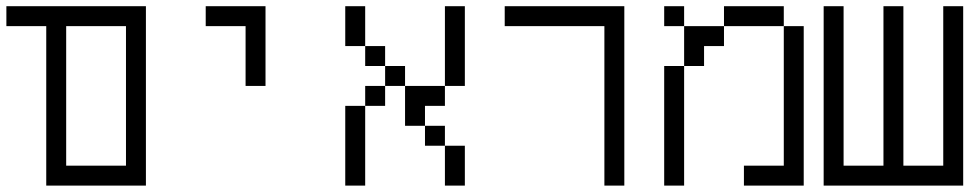

<svg xmlns="http://www.w3.org/2000/svg" viewBox="-20 -582 3040 602"><path d="M125 -500Q125 -500 125 0H437.5V-562.5H0V-500ZM187.5 -62.5V-500H375V-62.5Z M750 -500V-312.5H812.5Q812.5 -312.5 812.5 -562.5H625V-500Z M1062.5 -250Q1062.5 -250 1062.5 0H1125Q1125 0 1125 -250ZM1375 -125Q1375 -125 1375 0H1437.5Q1437.5 0 1437.5 -125ZM1375 -125V-187.5H1312.5V-125ZM1312.5 -187.5V-250H1375V-312.5H1250Q1250 -312.5 1250 -187.5ZM1125 -250H1187.5V-312.5H1125ZM1187.5 -312.5H1250V-375H1187.5ZM1375 -312.5H1437.5Q1437.5 -312.5 1437.5 -562.5H1375Q1375 -562.5 1375 -312.5ZM1187.5 -375V-437.5H1125V-375ZM1125 -437.5Q1125 -437.5 1125 -562.5H1062.5Q1062.5 -562.5 1062.5 -437.5Z M1875 -500Q1875 -500 1875 0H1937.5V-562.5H1562.5V-500Z M2062.5 -375Q2062.5 -375 2062.5 0H2125Q2125 0 2125 -375ZM2437.5 -62.5H2312.5V0H2500Q2500 0 2500 -500H2437.5ZM2125 -375H2187.5V-437.5H2250V-500H2125Q2125 -500 2125 -375ZM2125 -500V-562.5H2062.5V-500ZM2250 -500H2437.5V-562.5H2250Z M2562.5 -562.5V0H3000V-562.5H2937.5Q2937.5 -562.5 2937.5 -62.5H2812.5Q2812.5 -62.5 2812.5 -562.5H2750Q2750 -562.5 2750 -62.5H2625Q2625 -62.5 2625 -562.5Z"/></svg>

Font: Unifont
Style: Regular
Weight: 500
Version: Version 15.1.04